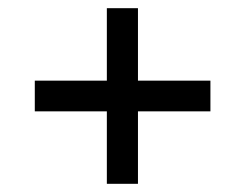

<svg xmlns="http://www.w3.org/2000/svg" viewBox="-20 -592 599 469"><path d="M241 -143H317V-320H494V-395H317V-572H241V-395H65V-320H241Z"/></svg>

Font: Noto Serif Malayalam ExtraBold
Style: Regular
Weight: 800
Designer: Indian type Foundry, Jelle Bosma, Monotype Design Team
Foundry: Monotype Imaging Inc.
Version: Version 2.104